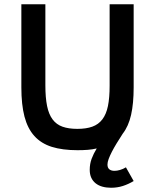

<svg xmlns="http://www.w3.org/2000/svg" viewBox="-20 -696 734 909"><path d="M612.8 -282.2Q612.8 -206.1 600.6 -152.1Q588.4 -98.1 561 -63Q545.4 -39.1 532.2 -17.3Q519 4.4 509.5 22.9Q500 41.5 494.4 56.6Q488.8 71.8 488.8 83Q488.8 98.6 497.8 105.7Q506.8 112.8 522 112.8Q534.2 112.8 548.3 108.6Q562.5 104.5 576.2 96.2L612.8 161.1Q587.4 176.3 561.3 184.6Q535.2 192.9 505.9 192.9Q483.4 192.9 464.8 187.7Q446.3 182.6 432.9 171.9Q419.4 161.1 412.1 145.3Q404.8 129.4 404.8 107.9Q404.8 80.1 413.8 55.7Q422.9 31.2 438 6.8Q417.5 11.7 395 13.4Q372.6 15.1 347.2 15.1Q275.9 15.1 225.3 -0.7Q174.8 -16.6 142.8 -52Q110.8 -87.4 95.9 -144Q81.1 -200.7 81.1 -282.2V-675.8H194.8V-292Q194.8 -233.4 202.9 -194.1Q210.9 -154.8 229 -130.6Q247.1 -106.4 275.9 -96.2Q304.7 -85.9 346.2 -85.9Q388.2 -85.9 417.2 -96.4Q446.3 -106.9 464.6 -130.9Q482.9 -154.8 491 -193.8Q499 -232.9 499 -290V-675.8H612.8Z"/></svg>

Font: Clear Sans Medium
Style: Regular
Weight: 500
Foundry: Intel Corporation
Version: Version 1.00